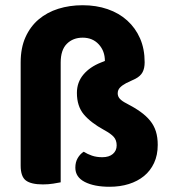

<svg xmlns="http://www.w3.org/2000/svg" viewBox="-20 -697 655 734"><path d="M212 0Q202 2 183.5 5Q165 8 144 8Q99 8 79 -7Q59 -22 59 -64V-458Q59 -514 77.5 -555Q96 -596 128 -623Q160 -650 203 -663.5Q246 -677 296 -677Q348 -677 391.5 -662Q435 -647 466.5 -618.5Q498 -590 515.5 -550Q533 -510 533 -459Q533 -436 525 -421Q517 -406 498 -396L462 -379Q447 -371 438.5 -362Q430 -353 430 -340Q430 -328 438.5 -319Q447 -310 463 -302Q494 -286 516.5 -270Q539 -254 554 -235.5Q569 -217 576 -194.5Q583 -172 583 -143Q583 -104 569 -74Q555 -44 530.5 -24Q506 -4 472.5 6.5Q439 17 399 17Q340 17 304 -1.5Q268 -20 268 -56Q268 -77 277 -92.5Q286 -108 300 -117Q314 -108 331.5 -102Q349 -96 371 -96Q397 -96 411.5 -108.5Q426 -121 426 -141Q426 -161 415 -173.5Q404 -186 378 -200Q327 -228 300.5 -259.5Q274 -291 274 -342Q274 -382 298.5 -411.5Q323 -441 366 -458L381 -464Q381 -502 357.5 -527.5Q334 -553 296 -553Q259 -553 235.5 -529.5Q212 -506 212 -458V0Z"/></svg>

Font: Baloo Bhai 2
Style: Bold
Weight: 700
Designer: Supriya Tembe, Noopur Datye and Ek Type
Foundry: Ek Type
Version: Version 1.640;PS 1.000;hotconv 16.6.51;makeotf.lib2.5.65220;